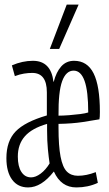

<svg xmlns="http://www.w3.org/2000/svg" viewBox="-20 -810 477 840"><path d="M103 10Q58 10 33 -24Q8 -58 8 -118Q8 -193 48.5 -235Q89 -277 185 -305V-406Q185 -491 121 -491Q104 -491 85 -488Q66 -485 45 -477L32 -524Q78 -544 124 -544Q203 -544 214 -452H215Q226 -495 248 -519.5Q270 -544 304 -544Q362 -544 389.5 -489Q417 -434 417 -320Q417 -308 416.5 -300.5Q416 -293 415 -288Q388 -283 341.5 -276Q295 -269 236 -268V-252Q236 -171 245 -124.5Q254 -78 272.5 -59.5Q291 -41 321 -41Q358 -41 399 -57L408 -10Q365 10 314 10Q247 10 216 -59H215Q161 10 103 10ZM236 -304Q256 -304 282 -306Q308 -308 331 -311Q354 -314 366 -318Q366 -411 350 -456Q334 -501 302 -501Q269 -501 252 -455Q235 -409 236 -304ZM116 -34Q136 -34 158 -50.5Q180 -67 197 -95Q193 -121 189.5 -157.5Q186 -194 186 -240V-268Q120 -249 89 -214Q58 -179 58 -125Q58 -82 73.5 -58Q89 -34 116 -34ZM198 -596 272 -790H324L239 -596Z"/></svg>

Font: Georama Extra Condensed Light
Style: Regular
Weight: 300
Width: 2
Designer: Jean-Baptiste Levee
Foundry: Production Type
Version: Version 1.000